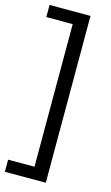

<svg xmlns="http://www.w3.org/2000/svg" viewBox="-149 -788 555 956"><g transform="rotate(15 128.5 -310.0)"><path d="M-18.5 120V57.5H117.5V-677.5H-18.5V-740H192.5V120Z"/></g></svg>

Font: Encode Sans SC Condensed
Style: Regular
Weight: 400
Width: 3
Designer: Multiple Designers
Foundry: Impallari Type
Version: Version 3.002